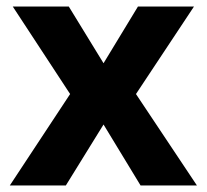

<svg xmlns="http://www.w3.org/2000/svg" viewBox="-20 -566 631 586"><path d="M194 -279 19 -546H190L296 -373L401 -546H572L395 -279L581 0H409L296 -186L181 0H10Z"/></svg>

Font: Noto Sans Khmer UI
Style: Bold
Weight: 700
Designer: Danh Hong and the Monotype Design Team
Foundry: Monotype Imaging Inc.
Version: Version 2.002; ttfautohint (v1.8.4.7-5d5b)